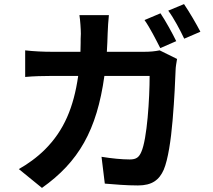

<svg xmlns="http://www.w3.org/2000/svg" viewBox="-20 -865 1040 938"><path d="M959 -710C941 -745 905 -807 879 -845L802 -813C830 -775 860 -718 880 -676L959 -710ZM841 -664C823 -701 789 -763 764 -800L686 -767C713 -729 742 -671 763 -630L841 -664ZM490 -494H711C711 -386 699 -185 670 -122C659 -97 646 -86 614 -86C575 -86 525 -91 476 -99L492 32C540 36 597 41 654 41C723 41 758 14 780 -36C801 -86 815 -180 823 -275L824 -287C832 -380 836 -473 838 -525C838 -536 842 -560 845 -577L760 -619C736 -614 711 -612 686 -612H502C504 -641 505 -672 506 -703C507 -727 509 -767 512 -791H368C372 -767 375 -722 375 -700C375 -692 374 -684 374 -675V-665V-655C374 -640 373 -626 373 -612H232C194 -612 145 -614 103 -619V-489C144 -493 194 -494 228 -494H362C340 -341 293 -228 200 -135C160 -95 113 -62 72 -39L185 53C364 -74 453 -228 490 -494Z"/></svg>

Font: Glow Sans SC Normal
Style: Bold
Weight: 700
Designer: Ryoko NISHIZUKA (kana, bopomofo & ideographs); Paul D. Hunt (Latin, Greek & Cyrillic); Sandoll Communications, Soo-young
Version: Version 0.93